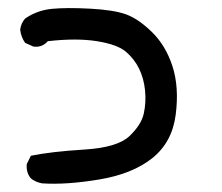

<svg xmlns="http://www.w3.org/2000/svg" viewBox="-20 -341 540 466"><path d="M82 104Q66 101 55 92Q43 78 45 57L55 37Q104 27 184.5 22Q265 17 294 -10.5Q323 -38 329 -65.5Q335 -93 332 -122Q329 -151 317.5 -174.5Q306 -198 285.5 -215.5Q265 -233 215.5 -241Q166 -249 96 -241Q82 -225 61 -228L41 -237Q31 -251 29 -269Q31 -285 41 -296Q70 -316 105.5 -319.5Q141 -323 198 -320Q255 -317 285 -306.5Q315 -296 348.5 -263.5Q382 -231 398.5 -180.5Q415 -130 406.5 -63Q398 4 350 42.5Q302 81 221.5 94.5Q141 108 82 104Z"/></svg>

Font: NaniFont Regular
Style: Regular
Weight: 400
Designer: Nanigashitei
Version: Version 1.036